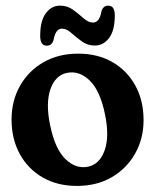

<svg xmlns="http://www.w3.org/2000/svg" viewBox="-20 -634 537 664"><path d="M250.5 -448.5Q318 -448.5 368.8 -419.2Q419.5 -390 448 -338.2Q476.5 -286.5 476.5 -218.5Q476.5 -154.5 447.2 -102.8Q418 -51 366.2 -21Q314.5 9 246 9Q178.5 9 127.8 -20.2Q77 -49.5 48.5 -101.2Q20 -153 20 -221Q20 -285 49 -336.8Q78 -388.5 130 -418.5Q182 -448.5 250.5 -448.5ZM284.5 -57.5Q325 -66 342 -114.5Q359 -163 343 -239Q326.5 -320 290.5 -355.2Q254.5 -390.5 211.5 -382Q171 -373.5 154.2 -325Q137.5 -276.5 153.5 -200.5Q170 -119.5 206 -84.2Q242 -49 284.5 -57.5ZM308 -476.5Q282.5 -476.5 262.8 -491Q243 -505.5 226.5 -520.2Q210 -535 194.5 -535Q172 -535 165 -495Q159 -476 141.5 -476Q119 -476 119 -510Q119 -562 138.5 -588.2Q158 -614.5 187.5 -614.5Q213.5 -614.5 233 -600Q252.5 -585.5 269 -570.8Q285.5 -556 301.5 -556Q324.5 -556 331 -595.5Q337 -614.5 354.5 -614.5Q377 -614.5 377 -580.5Q377 -528.5 357.2 -502.5Q337.5 -476.5 308 -476.5Z"/></svg>

Font: Fraunces 144pt S100 SemiBold
Style: Regular
Weight: 600
Version: Version 1.000; ttfautohint (v1.8.3)